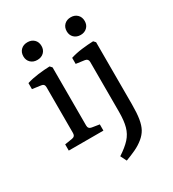

<svg xmlns="http://www.w3.org/2000/svg" viewBox="-189 -693 889 989"><g transform="rotate(-30 255.5 -198.0)"><path d="M179 -67Q179 -47 199 -44L243 -37V0H37V-37L81 -44Q101 -47 101 -67V-340Q101 -360 82 -362L31 -369V-405Q63 -415 99.5 -419.5Q136 -424 168 -425L179 -413ZM185 -537Q185 -514 170 -499.5Q155 -485 131 -485Q107 -485 92 -499.5Q77 -514 77 -537Q77 -561 92 -575.5Q107 -590 131 -590Q155 -590 170 -575.5Q185 -561 185 -537ZM438 -413V-44Q438 8 432.5 41.5Q427 75 415 97Q403 119 381 137Q358 156 329 169.5Q300 183 270 194L252 158Q295 130 318.5 104Q342 78 351.5 43.5Q361 9 361 -44V-340Q361 -359 342 -362L291 -369V-405Q322 -415 359 -419.5Q396 -424 427 -425ZM442 -537Q442 -514 427 -499.5Q412 -485 389 -485Q365 -485 350 -499.5Q335 -514 335 -537Q335 -561 350 -575.5Q365 -590 389 -590Q412 -590 427 -575.5Q442 -561 442 -537Z"/></g></svg>

Font: Rasa
Style: Regular
Weight: 400
Designer: Anna Giedrys (Yrsa+Rasa design), David Brezina (Yrsa art-direction, Rasa art-direction, design)
Foundry: Rosetta Type Foundry
Version: Version 2.004